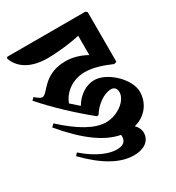

<svg xmlns="http://www.w3.org/2000/svg" viewBox="-178 -762 875 956"><g transform="rotate(-30 260.0 -283.5)"><path d="M249 -174 259 -176C285 -220 336 -256 375 -256C394 -256 406 -244 406 -223C406 -174 340 -125 274 -125C212 -125 134 -168 43 -252L28 -237C130 -115 222 -49 306 -34L307 -26C307 7 287 19 252 19C210 19 145 -4 72 -68L59 -54C152 41 235 87 313 87C368 87 410 61 410 12C410 -5 402 -22 387 -37C451 -53 495 -106 495 -174C495 -246 401 -337 326 -337C279 -337 233 -307 205 -259L160 -299C180 -355 237 -395 305 -395C355 -395 405 -377 454 -356L468 -361V-646L459 -654H9L5 -646C26 -585 87 -547 181 -547C241 -547 322 -557 368 -568V-457C329 -479 288 -490 249 -490C118 -490 94 -392 61 -392C52 -392 40 -400 23 -415L9 -402C75 -326 164 -243 249 -174Z"/></g></svg>

Font: Nithya Ranjana DU
Style: Regular
Weight: 400
Designer: Designed by Tathagata Biswas and Noopur Datye with help from Ananda Maharjan, Callijatra
Foundry: Ek Type
Version: Version 1.000;Glyphs 3.2.3 (3260)